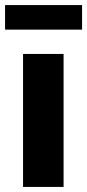

<svg xmlns="http://www.w3.org/2000/svg" viewBox="-36 -738 344 758"><path d="M55 0V-525H215V0ZM-16 -621V-718H288V-621Z"/></svg>

Font: Raleway Thin ExtraBold
Style: Regular
Weight: 800
Version: Version 4.026